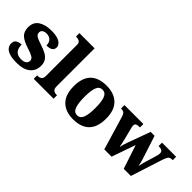

<svg xmlns="http://www.w3.org/2000/svg" viewBox="43 -1504 2258 2258"><g transform="rotate(45 1172.0 -375.0)"><path d="M237 10Q159 10 113.5 -5.5Q68 -21 48.5 -47.5Q29 -74 29 -107Q29 -149 58 -166.5Q87 -184 126 -184Q126 -118 156.5 -87.5Q187 -57 240 -57Q289 -57 310.5 -75.5Q332 -94 332 -119Q332 -149 303.5 -167Q275 -185 211 -205Q122 -232 78.5 -270.5Q35 -309 35 -383Q35 -468 97 -508.5Q159 -549 261 -549Q326 -549 365.5 -535Q405 -521 423.5 -499Q442 -477 442 -453Q442 -419 417.5 -401Q393 -383 340 -383Q340 -432 313 -458Q286 -484 245 -484Q210 -484 189.5 -470Q169 -456 169 -430Q169 -400 194.5 -382.5Q220 -365 289 -343Q343 -326 382.5 -305Q422 -284 443.5 -251.5Q465 -219 465 -169Q465 -87 406.5 -38.5Q348 10 237 10Z M511 0V-57H522Q551 -57 570 -72Q589 -87 589 -128V-644Q589 -670 576.5 -682.5Q564 -695 548.5 -699Q533 -703 522 -703H511V-760H764V-128Q764 -87 783 -72Q802 -57 831 -57H842V0Z M1173 10Q1048 10 976.5 -60Q905 -130 905 -271Q905 -411 973.5 -480.5Q1042 -550 1176 -550Q1301 -550 1373 -480.5Q1445 -411 1445 -271Q1445 -130 1376 -60Q1307 10 1173 10ZM1175 -57Q1226 -57 1246.5 -111.5Q1267 -166 1267 -271Q1267 -376 1246 -429Q1225 -482 1174 -482Q1123 -482 1103 -429Q1083 -376 1083 -271Q1083 -166 1103.5 -111.5Q1124 -57 1175 -57Z M1558 -426Q1547 -457 1532 -468Q1517 -479 1488 -479H1484V-536H1799V-479H1786Q1756 -479 1741 -470Q1726 -461 1726 -437Q1726 -428 1728.5 -415.5Q1731 -403 1734 -392L1763 -279Q1772 -243 1780 -208.5Q1788 -174 1791 -152H1795Q1798 -176 1806.5 -202.5Q1815 -229 1823 -252L1925 -531H1990L2086 -235Q2093 -215 2098.5 -191Q2104 -167 2106 -151H2109Q2113 -174 2118.5 -194.5Q2124 -215 2131 -240L2173 -380Q2177 -392 2179.5 -406.5Q2182 -421 2182 -430Q2182 -479 2116 -479H2109V-536H2344V-479H2331Q2302 -479 2287 -463.5Q2272 -448 2256 -401L2127 0H2008L1910 -297L1806 0H1685Z"/></g></svg>

Font: Noto Serif Devanagari ExtraBold
Style: Regular
Weight: 800
Designer: Universal Thirst, Indian Type Foundry and the Monotype Design Team
Foundry: Monotype Imaging Inc.
Version: Version 2.004; ttfautohint (v1.8.4.7-5d5b)